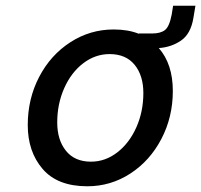

<svg xmlns="http://www.w3.org/2000/svg" viewBox="-20 -644 703 671"><path d="M663 -624 656 -582Q647 -526 613 -502.5Q579 -479 535 -476Q584 -420 584 -326Q584 -235 544 -158.5Q504 -82 435.5 -37.5Q367 7 285 7Q181 7 129 -53.5Q77 -114 77 -207Q77 -299 117 -375.5Q157 -452 226 -496.5Q295 -541 377 -541Q428 -541 465 -526V-527H512Q541 -527 556.5 -539Q572 -551 580 -593L585 -624ZM481 -319Q481 -380 450.5 -417.5Q420 -455 363 -455Q313 -455 271 -423Q229 -391 204.5 -336Q180 -281 180 -216Q180 -155 210.5 -117Q241 -79 298 -79Q348 -79 390 -111.5Q432 -144 456.5 -199Q481 -254 481 -319Z"/></svg>

Font: Be Vietnam Medium
Style: Italic
Weight: 500
Italic angle: -9.444°
Designer: Gabriel Lam
Foundry: TypeRant
Version: Version 3.000